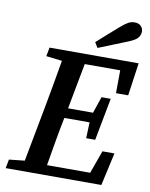

<svg xmlns="http://www.w3.org/2000/svg" viewBox="-94 -940 787 1008"><g transform="rotate(10 299.5 -435.5)"><path d="M115 -616 124 -663H599L574 -488H509L510 -610H321L275 -366H408L438 -454H487L444 -228H396L399 -313H265L264 -310Q251 -246 240 -182Q229 -118 218 -53H448L492 -175H556L517 0H7L16 -47L99 -56L155 -353Q167 -416 178 -479.5Q189 -543 200 -606ZM355 -733Q384 -759 412 -784Q440 -809 469 -834Q495 -856 509.5 -863.5Q524 -871 543 -871Q563 -871 575 -859Q587 -847 587 -829Q587 -814 577 -799Q567 -784 529 -768Q490 -752 450.5 -736.5Q411 -721 372 -705Z"/></g></svg>

Font: Source Serif Pro SemiBold
Style: Italic
Weight: 600
Italic angle: -12°
Designer: Frank Grießhammer
Foundry: Adobe Systems Incorporated
Version: Version 3.001;hotconv 1.0.111;makeotfexe 2.5.65597